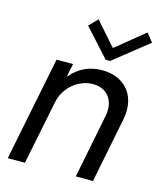

<svg xmlns="http://www.w3.org/2000/svg" viewBox="-113 -840 775 922"><g transform="rotate(15 274.5 -378.5)"><path d="M117.2 -517.6H199.2L186 -454.1H189Q249 -525.4 342.8 -525.4Q392.6 -525.4 429.4 -505.9Q466.3 -486.3 486.3 -451.2Q506.3 -416 506.3 -370.1Q506.3 -349.1 502 -326.2L437 0H351.6L415 -318.8Q418 -335 418 -349.6Q418 -378.9 405.8 -401.6Q393.6 -424.3 370.8 -437Q348.1 -449.7 317.9 -449.7Q281.7 -449.7 248.8 -432.4Q215.8 -415 193.1 -385Q170.4 -355 163.1 -318.8L98.6 0H13.2ZM221.2 -714.8 262.2 -756.8 362.3 -643.1H366.2L505.4 -756.8L539.1 -714.8L367.2 -578.1H345.2Z"/></g></svg>

Font: Reddit Sans Chocolate
Style: Italic
Weight: 400
Italic angle: -11.25°
Designer: Stephen Hutchings
Version: Version 1.013